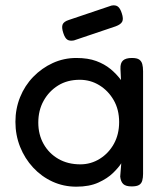

<svg xmlns="http://www.w3.org/2000/svg" viewBox="-20 -692 614 722"><path d="M475 9Q453 9 443.5 0Q434 -9 432 -28L436 -78Q426 -62 405 -41.5Q384 -21 350 -5.5Q316 10 267 10Q219 10 177.5 -9Q136 -28 104.5 -62Q73 -96 55.5 -140Q38 -184 38 -234Q38 -283 55.5 -326.5Q73 -370 105 -403Q137 -436 178.5 -455Q220 -474 267 -474Q311 -474 342 -462.5Q373 -451 395.5 -432.5Q418 -414 435 -391L433 -433Q432 -455 442.5 -464.5Q453 -474 476 -474Q495 -474 503.5 -468Q512 -462 515 -451Q518 -440 518 -424V-38Q518 -24 515 -13Q512 -2 503 3.5Q494 9 475 9ZM282 -74Q322 -74 355.5 -95Q389 -116 408.5 -151.5Q428 -187 428 -233Q428 -280 407.5 -315.5Q387 -351 353.5 -371.5Q320 -392 280 -392Q233 -392 198.5 -370.5Q164 -349 144 -313Q124 -277 124 -231Q124 -186 144 -150.5Q164 -115 199.5 -94.5Q235 -74 282 -74ZM258 -540Q242 -537 233 -543Q224 -549 218 -568Q211 -589 215.5 -600Q220 -611 239 -617L399 -671Q414 -674 423 -667.5Q432 -661 438 -642Q445 -621 439.5 -610.5Q434 -600 415 -593Z"/></svg>

Font: Fredoka Light
Style: Regular
Weight: 400
Version: Version 2.001